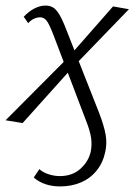

<svg xmlns="http://www.w3.org/2000/svg" viewBox="-24 -438 482 688"><path d="M191 230Q163 230 139 222Q115 214 97 198L117 168Q130 180 150.5 186.5Q171 193 190 193Q235 193 264 167Q293 141 301 106Q306 82 302.5 56.5Q299 31 283 -9L167 -314Q152 -353 142.5 -364.5Q133 -376 120 -376Q109 -376 98 -371Q87 -366 77 -355L61 -378Q80 -398 100 -408Q120 -418 139 -418Q155 -418 166.5 -411Q178 -404 189.5 -384.5Q201 -365 215 -328L331 -34Q349 13 354.5 44.5Q360 76 353 107Q345 145 322.5 173Q300 201 266.5 215.5Q233 230 191 230ZM57 3 -4 -7 216 -228 232 -192ZM238 -198 223 -235 381 -415 438 -405Z"/></svg>

Font: Ysabeau Office Light
Style: Italic
Weight: 300
Italic angle: -12°
Designer: Christian Thalmann (Catharsis Fonts)
Version: Version 2.001;gftools[0.9.30]; featfreeze: tnum,lnum,ss02